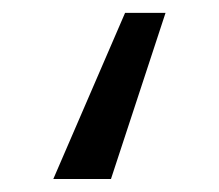

<svg xmlns="http://www.w3.org/2000/svg" viewBox="-20 -145 341 299"><path d="M237.8 -125 152.8 133.8H63L174.8 -125Z"/></svg>

Font: Fira Sans Book
Style: Regular
Weight: 350
Designer: Carrois Corporate & Edenspiekermann AG
Foundry: Carrois Corporate GbR & Edenspiekermann AG
Version: Version 4.203;PS 004.203;hotconv 1.0.88;makeotf.lib2.5.64775